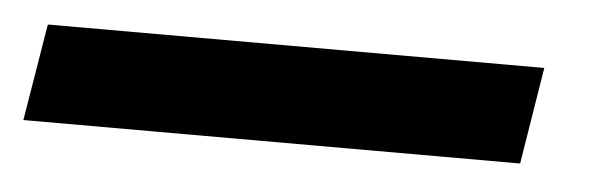

<svg xmlns="http://www.w3.org/2000/svg" viewBox="-86 -44 570 178"><g transform="rotate(5 199.5 45.0)"><path d="M415.5 0 400.9 90.2H-61.4L-46.5 0Z"/></g></svg>

Font: Inter P Medium
Style: Italic
Weight: 500
Italic angle: 9.39999°
Designer: Rasmus Andersson
Foundry: rsms
Version: Version 3.018;git-588b23468